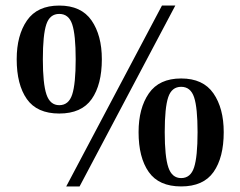

<svg xmlns="http://www.w3.org/2000/svg" viewBox="-20 -660 864 690"><path d="M346 -447Q346 -533 309 -586.5Q272 -640 193 -640Q114 -640 77 -586.5Q40 -533 40 -447Q40 -356 76.5 -304Q113 -252 193 -252Q273 -252 309.5 -304Q346 -356 346 -447ZM218 10 562 -640H610L266 10ZM252 -447Q252 -359 239.5 -320.5Q227 -282 193 -282Q160 -282 147 -320.5Q134 -359 134 -447Q134 -535 146.5 -572.5Q159 -610 193 -610Q227 -610 239.5 -572.5Q252 -535 252 -447ZM784 -185Q784 -271 747 -324.5Q710 -378 631 -378Q552 -378 515 -324.5Q478 -271 478 -185Q478 -94 514.5 -42Q551 10 631 10Q711 10 747.5 -42Q784 -94 784 -185ZM690 -185Q690 -97 677.5 -58.5Q665 -20 631 -20Q598 -20 585 -58.5Q572 -97 572 -185Q572 -273 584.5 -310.5Q597 -348 631 -348Q665 -348 677.5 -310.5Q690 -273 690 -185Z"/></svg>

Font: FFF_NEPSZA-BADSAG Bold
Style: Regular
Weight: 700
Designer: bBox Type GmbH
Foundry: bBox Type GmbH
Version: Version 0.002